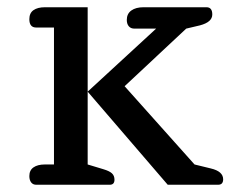

<svg xmlns="http://www.w3.org/2000/svg" viewBox="-20 -510 659 530"><path d="M61 -24Q61 -40 72.5 -48Q84 -56 104 -56H129V-434H80Q61 -434 61 -457Q61 -474 72.5 -482Q84 -490 104 -490H222V-56L265 -43Q282 -38 289 -31.5Q296 -25 296 -14Q296 0 283 0H80Q71 0 66 -6.5Q61 -13 61 -24ZM222 -257 411 -431H351Q341 -431 335.5 -437.5Q330 -444 330 -455Q330 -472 342.5 -481Q355 -490 376 -490H550Q566 -490 566 -470Q566 -449 532 -440L494 -431L324 -272L517 -56L562 -45Q596 -37 596 -15Q596 0 582 0H443Z"/></svg>

Font: Maitree Medium
Style: Regular
Weight: 500
Designer: CadsonDemak Team
Foundry: CadsonDemak
Version: Version 1.000